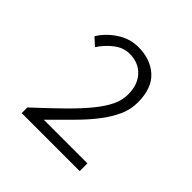

<svg xmlns="http://www.w3.org/2000/svg" viewBox="-117 -905 597 597"><g transform="rotate(45 181.0 -607.0)"><path d="M56 -406V-431Q106 -477 142.5 -513Q179 -549 202.5 -578Q226 -607 237.5 -631.5Q249 -656 249 -681Q249 -724 225.5 -749Q202 -774 163 -774Q136 -774 112.5 -756Q89 -738 72 -712L47 -735Q65 -765 97.5 -786.5Q130 -808 167 -808Q221 -808 254.5 -777.5Q288 -747 288 -685Q288 -654 275.5 -626Q263 -598 241 -569Q219 -540 187.5 -508.5Q156 -477 119 -440H311V-406Z"/></g></svg>

Font: Giro Light
Style: Regular
Weight: 300
Designer: Paul D. Hunt
Foundry: Adobe Systems Incorporated
Version: Version 1.000;PS 1.0;hotconv 1.0.88;makeotf.lib2.5.647800